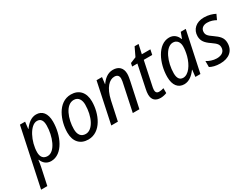

<svg xmlns="http://www.w3.org/2000/svg" viewBox="-97 -1320 2907 2218"><g transform="rotate(-30 1356.5 -210.5)"><path d="M-32 237H51L98 17C104 -8 110 -49 113 -76H117C136 -28 174 10 236 10C392 10 481 -195 481 -375C481 -488 430 -545 351 -545C287 -545 236 -503 193 -444H190L201 -536H132ZM229 -61C171 -61 144 -99 144 -159C144 -300 230 -475 322 -475C371 -475 395 -442 395 -375C395 -234 330 -61 229 -61Z M733 9C903 9 987 -189 987 -353C987 -472 922 -544 814 -544C639 -544 560 -335 560 -181C560 -62 625 9 733 9ZM739 -62C678 -62 645 -104 645 -179C645 -312 704 -473 811 -473C876 -473 901 -419 901 -360C901 -202 833 -62 739 -62Z M1041 0H1129L1183 -252C1217 -407 1287 -471 1352 -471C1391 -471 1411 -451 1411 -413C1411 -392 1406 -366 1399 -336L1328 0H1416L1487 -332C1493 -360 1500 -395 1500 -425C1500 -505 1452 -548 1377 -548C1304 -548 1253 -499 1219 -449H1217L1228 -538H1155Z M1698 10C1724 10 1759 2 1778 -7V-72C1756 -65 1736 -61 1716 -61C1684 -61 1672 -80 1672 -108C1672 -125 1677 -147 1681 -166L1745 -469H1858L1872 -536H1758L1785 -658H1732L1677 -543L1599 -511L1590 -469H1660L1597 -168C1591 -141 1588 -117 1588 -97C1588 -21 1632 10 1698 10Z M2011 10C2076 10 2128 -33 2170 -91H2173L2163 0H2230L2344 -536H2277L2249 -459H2244C2226 -509 2187 -546 2126 -546C1974 -546 1881 -342 1881 -161C1881 -49 1932 10 2011 10ZM2038 -61C1992 -61 1967 -94 1967 -161C1967 -306 2036 -474 2135 -474C2186 -474 2217 -435 2217 -377C2217 -343 2212 -304 2200 -256C2172 -151 2109 -61 2038 -61Z M2491 10C2608 10 2681 -50 2681 -155C2681 -227 2641 -260 2578 -305C2518 -345 2504 -366 2504 -401C2504 -445 2537 -475 2591 -475C2639 -475 2676 -460 2707 -443L2738 -510C2702 -529 2650 -546 2590 -546C2485 -546 2419 -483 2419 -394C2419 -330 2452 -291 2517 -247C2577 -205 2594 -185 2594 -146C2594 -94 2556 -61 2486 -61C2437 -61 2385 -81 2355 -101V-21C2387 -3 2432 10 2491 10Z"/></g></svg>

Font: Noto Sans SemiCondensed
Style: Italic
Weight: 400
Width: 4
Italic angle: -12°
Designer: Monotype Design Team
Foundry: Monotype Imaging Inc.
Version: Version 2.013